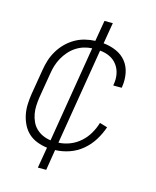

<svg xmlns="http://www.w3.org/2000/svg" viewBox="-111 -705 722 888"><g transform="rotate(15 250.0 -260.5)"><path d="M156 107 173 7Q148 4 124.5 -5Q101 -14 83.5 -30Q66 -46 55 -68Q44 -90 39 -114Q34 -138 35 -164Q36 -190 40 -215L60 -335Q64 -360 71.5 -383.5Q79 -407 92.5 -429.5Q106 -452 124.5 -470.5Q143 -489 165.5 -502Q188 -515 212.5 -521Q237 -527 261 -528L278 -628H318L301 -527Q333 -524 362 -511.5Q391 -499 410 -475.5Q429 -452 435 -420Q441 -388 436 -356L435 -350H395V-354Q400 -380 395.5 -404.5Q391 -429 377 -448Q363 -467 341.5 -477.5Q320 -488 294 -490L218 -29Q245 -30 272 -40.5Q299 -51 321 -70.5Q343 -90 357.5 -115Q372 -140 380 -167L417 -156Q406 -123 387 -92.5Q368 -62 340.5 -39Q313 -16 279.5 -4.5Q246 7 212 8L196 107ZM180 -30 256 -491Q236 -490 216.5 -484Q197 -478 179.5 -466.5Q162 -455 148 -439Q134 -423 124 -405Q114 -387 108 -368Q102 -349 99 -329L79 -209Q76 -189 75 -168.5Q74 -148 77.5 -129Q81 -110 89 -92.5Q97 -75 110.5 -62Q124 -49 141.5 -41Q159 -33 180 -30Z"/></g></svg>

Font: Iosevka Extralight
Style: Italic
Weight: 200
Italic angle: -9°
Monospace: yes
Designer: Belleve Invis
Foundry: Belleve Invis
Version: Version 32.5.0; ttfautohint (v1.8.4)